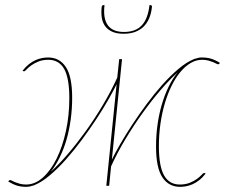

<svg xmlns="http://www.w3.org/2000/svg" viewBox="-20 -720 899 745"><path d="M12 0ZM108.5 0Q101.5 2.5 95 3.8Q88.5 5 82.5 5Q63 5 47.2 0.5Q31.5 -4 12 -16L14 -18.5Q16.5 -21 18 -21.5Q20.5 -22 25.5 -19.2Q30.5 -16.5 38.2 -13.2Q46 -10 56.8 -7Q67.5 -4 81.5 -4Q116 -4 146.5 -31.2Q177 -58.5 199.8 -104.8Q222.5 -151 235.8 -211.5Q249 -272 249 -338.5Q249 -417.5 228.8 -452.8Q208.5 -488 168 -488Q145.5 -488 129 -481.2Q112.5 -474.5 101.2 -466.2Q90 -458 83.5 -451Q77 -444 75 -443.5Q71 -443 69 -444.5L67.5 -445.5Q79.5 -461 92.2 -471Q105 -481 118 -486.8Q131 -492.5 143.5 -494.8Q156 -497 166.5 -497Q211 -497 235.5 -460Q260 -423 260 -340.5Q260 -297 254.2 -255.5Q248.5 -214 237.8 -177.2Q227 -140.5 211.5 -109Q196 -77.5 177 -53.5Q208 -81.5 243 -122.2Q278 -163 312.8 -211.2Q347.5 -259.5 379.2 -312.8Q411 -366 435 -419L442.5 -490.5H453.5L414 -100.5Q426 -125.5 446.5 -161Q467 -196.5 492.8 -235.8Q518.5 -275 548.5 -315.5Q578.5 -356 609.5 -390.8Q640.5 -425.5 671.5 -451.8Q702.5 -478 730 -489.5L737 -492.5V-492Q744 -494.5 750.2 -495.8Q756.5 -497 763 -497Q782.5 -497 798.2 -492.5Q814 -488 833.5 -476L831.5 -473.5Q830.5 -472.5 829.5 -471.8Q828.5 -471 827.5 -470.5Q825 -470 820 -472.8Q815 -475.5 807.2 -478.8Q799.5 -482 788.8 -485Q778 -488 764 -488Q741 -488 719.8 -475.5Q698.5 -463 679.8 -440.5Q661 -418 645.8 -387Q630.5 -356 619.5 -318.8Q608.5 -281.5 602.5 -239.5Q596.5 -197.5 596.5 -153.5Q596.5 -74.5 616.8 -39.2Q637 -4 677.5 -4Q700 -4 716.5 -10.8Q733 -17.5 744.2 -25.8Q755.5 -34 761.8 -41Q768 -48 770.5 -48.5Q774.5 -49 776.5 -47.5L778 -46.5Q766 -31 753.2 -21Q740.5 -11 727.5 -5.2Q714.5 0.5 702 2.8Q689.5 5 679 5Q634.5 5 610 -32Q585.5 -69 585.5 -151.5Q585.5 -195 591.2 -236.2Q597 -277.5 607.8 -314.2Q618.5 -351 633.8 -382.5Q649 -414 668 -438Q637 -410 602.2 -369.5Q567.5 -329 533 -281Q498.5 -233 466.8 -180.2Q435 -127.5 411 -74.5L403.5 1H392.5L432.5 -393Q420.5 -368.5 400.2 -333Q380 -297.5 354 -258Q328 -218.5 298 -178Q268 -137.5 236.8 -102.2Q205.5 -67 174.2 -40.5Q143 -14 115.5 -2.5L108.5 0.5ZM461 -596Q506 -596 530 -621.5Q554 -647 560 -700H564.5Q570 -700 569.5 -692.5Q567 -669 559.2 -650Q551.5 -631 538 -617.5Q524.5 -604 505.2 -596.5Q486 -589 460 -589Q434 -589 416.5 -596.5Q399 -604 388.8 -617.5Q378.5 -631 375.2 -650Q372 -669 374.5 -692.5Q375 -696.5 376.8 -698.2Q378.5 -700 380.5 -700H385.5Q373.5 -596 461 -596Z"/></svg>

Font: Lato Hairline
Style: Italic
Weight: 100
Italic angle: -7°
Designer: Lukasz Dziedzic
Foundry: tyPoland Lukasz Dziedzic
Version: Version 2.007; 2014-02-27